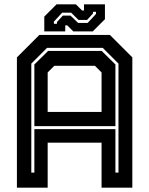

<svg xmlns="http://www.w3.org/2000/svg" viewBox="-20 -860 684 880"><path d="M57.5 0V-597L160.5 -700H483.5L586.5 -597V0H445.5V-206H198.5V0ZM123.5 -69H137.5V-268H509V-69H523V-568.5L451 -640.5H195.5L123.5 -568.5ZM198.5 -347H445.5V-528L415 -558.5H229L198.5 -528ZM137.5 -282V-564.5L200.5 -626.5H446L509 -564.5V-282ZM183 -716V-784L239 -840H328L356 -812H365V-840H461V-772L405 -716H316L288 -744H279V-716ZM227 -751H241V-759L268 -788.5H303L338 -755H382L420 -796V-806H406V-798L379 -768.5H340L306 -802H265L227 -761Z"/></svg>

Font: Tourney Thin
Style: Regular
Weight: 100
Designer: Tyler Finck
Foundry: Etcetera Type Co
Version: Version 1.015